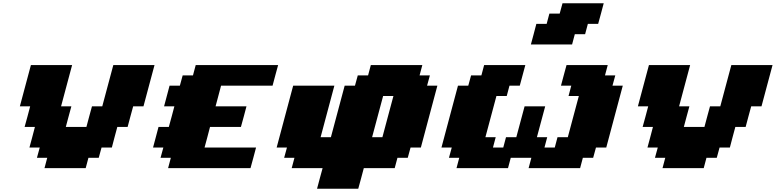

<svg xmlns="http://www.w3.org/2000/svg" viewBox="-20 -1020 4707 1165"><path d="M250 0H500L516.6 -62.5H579.1L596.2 -125H658.7Q664.1 -145.5 675 -187.3Q686 -229 691.9 -250H754.4Q759.8 -270.5 771 -312.3Q782.2 -354 788.1 -375H850.6Q861.8 -416.5 884 -500Q906.2 -583.5 917.5 -625H667.5Q656.2 -583.5 634 -500Q611.8 -416.5 600.6 -375H538.1Q532.2 -354 521 -312.3Q509.8 -270.5 504.4 -250H379.4Q384.8 -270.5 396 -312.3Q407.2 -354 413.1 -375H350.6Q361.8 -416.5 384 -500Q406.2 -583.5 417.5 -625H167.5Q156.2 -583.5 134 -500Q111.8 -416.5 100.6 -375H163.1Q157.7 -354 146.5 -312.3Q135.3 -270.5 129.4 -250H191.9Q186.5 -229 175.5 -187.3Q164.6 -145.5 158.7 -125H221.2L204.1 -62.5H266.6Z M1000 0H1500Q1505.9 -21 1517.1 -62.5Q1528.3 -104 1533.7 -125H1221.2Q1227.1 -145.5 1238 -187.3Q1249 -229 1254.4 -250H1441.9Q1447.8 -270.5 1459 -312.3Q1470.2 -354 1475.6 -375H1288.1Q1293.5 -395.5 1304.7 -437.3Q1315.9 -479 1321.3 -500H1633.8Q1639.2 -520.5 1650.4 -562.3Q1661.6 -604 1667.5 -625H1167.5L1150.9 -562.5H1088.4L1071.3 -500H1008.8Q1003.4 -479 992.2 -437.5Q981 -396 975.6 -375H1038.1Q1032.7 -354 1021.5 -312.3Q1010.3 -270.5 1004.4 -250H941.9Q936.5 -229 925.3 -187.3Q914.1 -145.5 908.7 -125H971.2L954.1 -62.5H1016.6Z M1903.8 125H2153.8Q2159.7 104 2170.9 62.5Q2182.1 21 2187.5 0H2375L2391.6 -62.5H2454.1L2471.2 -125H2533.7Q2550.3 -187.5 2583.7 -312.5Q2617.2 -437.5 2633.8 -500H2571.3L2588.4 -562.5H2525.9L2542.5 -625H2230L2213.4 -562.5H2150.9L2133.8 -500H2071.3L1987.8 -187.5H1925.3L2008.8 -500H1758.8Q1742.2 -437.5 1708.7 -312.5Q1675.3 -187.5 1658.7 -125H1721.2L1704.1 -62.5H1766.6L1750 0H1937.5Q1931.6 21 1920.4 62.5Q1909.2 104 1903.8 125ZM2300.3 -187.5H2237.8Q2249 -229 2271.2 -312.5Q2293.5 -396 2304.7 -437.5H2367.2Q2356 -396 2333.7 -312.5Q2311.5 -229 2300.3 -187.5Z M3187.5 0H3500L3516.6 -62.5H3579.1L3596.2 -125H3658.7Q3675.3 -187.5 3708.7 -312.5Q3742.2 -437.5 3758.8 -500H3696.3L3713.4 -562.5H3650.9L3667.5 -625H3417.5Q3411.6 -604 3400.4 -562.3Q3389.2 -520.5 3383.8 -500H3446.3L3429.7 -437.5H3492.2Q3481 -396 3458.7 -312.5Q3436.5 -229 3425.3 -187.5H3362.8L3346.2 -125H3283.7L3300.3 -187.5H3237.8L3288.1 -375H3163.1L3112.8 -187.5H3050.3L3033.7 -125H2971.2L2987.8 -187.5H2925.3Q2936.5 -229 2958.7 -312.3Q2981 -395.5 2992.2 -437.5H3054.7L3071.3 -500H3133.8Q3139.2 -520.5 3150.6 -562.3Q3162.1 -604 3167.5 -625H2917.5L2900.9 -562.5H2838.4L2821.3 -500H2758.8Q2742.2 -437.5 2708.7 -312.5Q2675.3 -187.5 2658.7 -125H2721.2L2704.1 -62.5H2766.6L2750 0H3062.5L3079.1 -62.5H3204.1ZM3201.2 -750H3451.2L3467.8 -812.5H3530.3L3546.9 -875H3609.4Q3615.2 -896 3626.5 -937.5Q3637.7 -979 3643.1 -1000H3393.1L3376 -937.5H3313.5L3296.9 -875H3234.4Q3229 -854 3218 -812.5Q3207 -771 3201.2 -750Z M4000 0H4250L4266.6 -62.5H4329.1L4346.2 -125H4408.7Q4414.1 -145.5 4425 -187.3Q4436 -229 4441.9 -250H4504.4Q4509.8 -270.5 4521 -312.3Q4532.2 -354 4538.1 -375H4600.6Q4611.8 -416.5 4634 -500Q4656.2 -583.5 4667.5 -625H4417.5Q4406.2 -583.5 4384 -500Q4361.8 -416.5 4350.6 -375H4288.1Q4282.2 -354 4271 -312.3Q4259.8 -270.5 4254.4 -250H4129.4Q4134.8 -270.5 4146 -312.3Q4157.2 -354 4163.1 -375H4100.6Q4111.8 -416.5 4134 -500Q4156.2 -583.5 4167.5 -625H3917.5Q3906.2 -583.5 3884 -500Q3861.8 -416.5 3850.6 -375H3913.1Q3907.7 -354 3896.5 -312.3Q3885.3 -270.5 3879.4 -250H3941.9Q3936.5 -229 3925.5 -187.3Q3914.6 -145.5 3908.7 -125H3971.2L3954.1 -62.5H4016.6Z"/></svg>

Font: Faithful 32x
Style: BoldOblique
Weight: 400
Foundry: Faithful Resource Pack
Version: Version 1.0; January 27, 2023